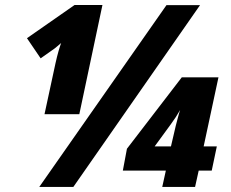

<svg xmlns="http://www.w3.org/2000/svg" viewBox="-20 -734 908 754"><path d="M134.3 0 633.8 -713.9H765.6L268.1 0ZM154.8 -285.6 198.2 -486.8Q204.1 -513.2 209.7 -532.7Q215.3 -552.2 220.2 -565.4Q213.4 -559.6 205.3 -552.5Q197.3 -545.4 194.3 -543.5L139.6 -504.9L85.9 -584L272.9 -714.4H382.3L291.5 -285.6ZM617.2 0 631.3 -64H462.4L478.5 -149.9L693.8 -430.2H837.9L779.8 -159.2H831.5L811.5 -64H760.3L746.1 0ZM587.4 -159.2H651.4L670.4 -240.7Q674.3 -255.4 678.7 -272.5Q683.1 -289.6 687.5 -302.2Q680.7 -290 670.2 -273.9Q659.7 -257.8 650.9 -246.1Z"/></svg>

Font: Open Sans SemiCondensed ExtraBold
Style: Italic
Weight: 800
Width: 4
Italic angle: -12°
Designer: Monotype Design Team
Foundry: Monotype Imaging Inc.
Version: Version 3.003